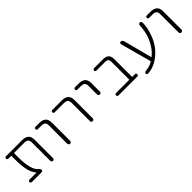

<svg xmlns="http://www.w3.org/2000/svg" viewBox="229 -1620 2753 2753"><g transform="rotate(-45 1605.5 -243.5)"><path d="M540 -48.8Q540 -38.1 531.7 -29.8Q523.4 -21.5 512.2 -21.5Q501 -21.5 492.7 -29.8Q484.4 -38.1 484.4 -48.8V-420.9Q484.4 -461.9 465.3 -479.5Q446.3 -497.1 399.4 -497.1H203.1Q195.3 -497.1 195.3 -490.2V-411.1Q195.3 -151.4 286.1 -81.1Q305.7 -65.4 305.7 -44.9Q305.7 -35.2 298.8 -28.3Q292 -21.5 282.2 -21.5H82Q72.3 -21.5 64.9 -28.8Q57.6 -36.1 57.6 -45.9Q57.6 -55.7 64.9 -63Q72.3 -70.3 82 -70.3H220.7Q223.6 -70.3 224.1 -72.3Q224.6 -74.2 223.6 -75.2Q141.6 -161.1 140.6 -411.1V-490.2Q140.6 -497.1 132.8 -497.1H82Q71.3 -497.1 64.5 -503.9Q57.6 -510.7 57.6 -521Q57.6 -531.2 64.5 -538.1Q71.3 -544.9 82 -544.9H407.2Q540 -544.9 540 -424.8Z M679.7 -497.1Q668.9 -497.1 662.1 -503.9Q655.3 -510.7 655.3 -521Q655.3 -531.2 662.1 -538.1Q668.9 -544.9 679.7 -544.9H755.9Q887.7 -544.9 888.7 -424.8V-50.8Q888.7 -39.1 879.9 -30.3Q871.1 -21.5 859.4 -21.5Q847.7 -21.5 838.9 -30.3Q830.1 -39.1 830.1 -50.8V-420.9Q830.1 -461.9 811 -479.5Q792 -497.1 746.1 -497.1Z M1020.5 -497.1Q1010.7 -497.1 1003.9 -503.9Q997.1 -510.7 997.1 -521Q997.1 -531.2 1003.9 -538.1Q1010.7 -544.9 1020.5 -544.9H1213.9Q1346.7 -544.9 1346.7 -424.8V-50.8Q1346.7 -38.1 1338.4 -29.8Q1330.1 -21.5 1317.9 -21.5Q1305.7 -21.5 1297.4 -29.8Q1289.1 -38.1 1289.1 -50.8V-420.9Q1289.1 -461.9 1269.5 -479.5Q1250 -497.1 1204.1 -497.1Z M1480.5 -497.1Q1470.7 -497.1 1463.9 -503.9Q1457 -510.7 1457 -521Q1457 -531.2 1463.9 -538.1Q1470.7 -544.9 1480.5 -544.9H1557.6Q1689.5 -544.9 1689.5 -424.8V-248Q1689.5 -236.3 1681.2 -228Q1672.9 -219.7 1660.6 -219.7Q1648.4 -219.7 1640.1 -228Q1631.8 -236.3 1631.8 -248V-420.9Q1631.8 -461.9 1612.8 -479.5Q1593.8 -497.1 1547.9 -497.1Z M2108.4 -428.7Q2108.4 -467.8 2093.8 -482.4Q2079.1 -497.1 2039.1 -497.1H1868.2Q1857.4 -497.1 1850.6 -503.9Q1843.8 -510.7 1843.8 -521Q1843.8 -531.2 1850.6 -538.1Q1857.4 -544.9 1868.2 -544.9H2049.8Q2108.4 -544.9 2136.7 -517.6Q2165 -490.2 2165 -431.6V-78.1Q2165 -70.3 2172.9 -70.3H2221.7Q2231.4 -70.3 2238.8 -63Q2246.1 -55.7 2246.1 -45.9Q2246.1 -36.1 2238.8 -28.8Q2231.4 -21.5 2221.7 -21.5H1838.9Q1829.1 -21.5 1821.8 -28.8Q1814.5 -36.1 1814.5 -45.9Q1814.5 -55.7 1821.8 -63Q1829.1 -70.3 1838.9 -70.3H2100.6Q2108.4 -70.3 2108.4 -78.1Z M2559.6 -80.1Q2561.5 -73.2 2567.4 -78.1Q2652.3 -144.5 2708 -263.7Q2760.7 -377 2765.6 -516.6Q2765.6 -528.3 2773.9 -536.6Q2782.2 -544.9 2793.9 -544.9Q2805.7 -544.9 2813.5 -536.1Q2822.3 -528.3 2822.3 -517.6Q2822.3 -412.1 2780.3 -299.8Q2739.3 -186.5 2671.9 -109.4Q2604.5 -32.2 2518.6 13.7Q2443.4 52.7 2361.3 57.6Q2361.3 57.6 2360.4 57.6Q2350.6 57.6 2343.8 50.8Q2336.9 43.9 2336.9 33.7Q2336.9 23.4 2344.2 16.1Q2351.6 8.8 2361.3 7.8Q2440.4 2.9 2507.8 -35.2Q2513.7 -39.1 2511.7 -45.9L2383.8 -515.6Q2380.9 -526.4 2388.2 -535.6Q2395.5 -544.9 2407.2 -544.9Q2419.9 -544.9 2430.7 -536.6Q2441.4 -528.3 2445.3 -515.6Z M2936.5 -497.1Q2925.8 -497.1 2918.9 -503.9Q2912.1 -510.7 2912.1 -521Q2912.1 -531.2 2918.9 -538.1Q2925.8 -544.9 2936.5 -544.9H3012.7Q3144.5 -544.9 3145.5 -424.8V-50.8Q3145.5 -39.1 3136.7 -30.3Q3127.9 -21.5 3116.2 -21.5Q3104.5 -21.5 3095.7 -30.3Q3086.9 -39.1 3086.9 -50.8V-420.9Q3086.9 -461.9 3067.9 -479.5Q3048.8 -497.1 3002.9 -497.1Z"/></g></svg>

Font: Gen Jyuu Gothic P Light
Style: Regular
Weight: 200
Designer: [Source Han Sans]
Ryoko NISHIZUKA  (kana & ideographs); Paul D. Hunt (Latin, Greek & Cyrillic); Wenlong ZHANG  (bopomofo
Version: Version 1.002.20150607